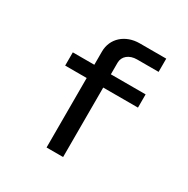

<svg xmlns="http://www.w3.org/2000/svg" viewBox="-162 -860 984 1005"><g transform="rotate(30 330.0 -358.0)"><path d="M250 -580V-500H120V-420H250V0H350V-420H560V-500H350V-570C350 -609 383 -636 430 -636H560V-716H400C313 -716 250 -659 250 -580Z"/></g></svg>

Font: Uncut Plan8
Style: Regular
Weight: 400
Designer: Kasper Nordkvist
Foundry: UNCUT.wtf
Version: Version 1.002;Glyphs 3.1.2 (3151)